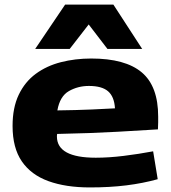

<svg xmlns="http://www.w3.org/2000/svg" viewBox="-20 -810 750 840"><path d="M373 10Q268 10 192 -17.5Q116 -45 75.5 -104Q35 -163 35 -259Q35 -339 62 -395.5Q89 -452 136.5 -487Q184 -522 246.5 -538Q309 -554 379 -554Q528 -554 600 -493.5Q672 -433 672 -300Q672 -291 672 -275Q672 -259 671 -244Q608 -240 493.5 -233.5Q379 -227 230 -224Q229 -220 229 -212Q230 -120 399 -120Q456 -120 521 -128Q586 -136 650 -148L670 -26Q605 -8 532.5 1Q460 10 373 10ZM231 -327Q312 -328 381.5 -331Q451 -334 483 -336Q480 -387 453 -410.5Q426 -434 369 -434Q321 -434 281.5 -411.5Q242 -389 231 -327ZM134 -596 265 -790H476L602 -596H450L368 -703L285 -596Z"/></svg>

Font: Georama Extended
Style: Bold
Weight: 700
Width: 7
Designer: Jean-Baptiste Levee
Foundry: Production Type
Version: Version 1.000